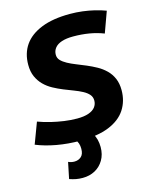

<svg xmlns="http://www.w3.org/2000/svg" viewBox="-156 -797 873 1104"><g transform="rotate(-15 281.0 -245.0)"><path d="M579 -673 534 -549Q493 -565 448 -572.5Q403 -580 353 -580Q313 -580 285.5 -571Q258 -562 244 -544.5Q230 -527 230 -504Q230 -484 243.5 -470Q257 -456 279 -444Q301 -432 329 -421Q357 -410 386.5 -397.5Q416 -385 444 -369.5Q472 -354 494.5 -332Q517 -310 530 -280Q543 -250 543 -210Q543 -145 510.5 -95Q478 -45 410.5 -17.5Q343 10 239 10Q166 10 99.5 -2Q33 -14 -21 -36L26 -161Q64 -147 102 -138Q140 -129 178.5 -123.5Q217 -118 255 -118Q296 -118 323 -127.5Q350 -137 363 -154Q376 -171 376 -193Q376 -214 363 -229Q350 -244 327.5 -256Q305 -268 277 -278.5Q249 -289 219.5 -301Q190 -313 161.5 -328.5Q133 -344 111 -366Q89 -388 75.5 -418Q62 -448 62 -489Q62 -557 96 -606Q130 -655 198.5 -682.5Q267 -710 369 -710Q407 -710 443 -705.5Q479 -701 513 -693Q547 -685 579 -673ZM119 206 139 109Q147 113 156.5 115Q166 117 175 117Q199 117 215.5 102.5Q232 88 232 56Q232 37 227 23Q222 9 210 -6L320 -7Q331 9 336.5 30Q342 51 342 75Q342 119 322.5 152Q303 185 270.5 202.5Q238 220 197 220Q176 220 157.5 216.5Q139 213 119 206Z"/></g></svg>

Font: Georama ExtraCondensed Thin
Style: Bold Italic
Weight: 700
Italic angle: -9°
Version: Version 1.001